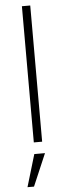

<svg xmlns="http://www.w3.org/2000/svg" viewBox="-63 -763 365 1030"><g transform="rotate(-5 119.0 -248.0)"><path d="M96.7 0V-733.4H141.6V0ZM42 236.3 93.8 62.5H151.4L77.1 236.3Z"/></g></svg>

Font: Gothic A1 ExtraLight
Style: Regular
Weight: 275
Designer: HanYang I&C Co.,Ltd.
Foundry: HanYang I&C Co.,Ltd.
Version: Version 2.50